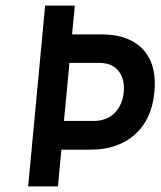

<svg xmlns="http://www.w3.org/2000/svg" viewBox="-20 -669 576 689"><path d="M81 0 142 -649H248.5L236.5 -523L216 -545.5H344Q410 -545.5 454.5 -521.5Q499 -497.5 519.8 -451.2Q540.5 -405 534 -338.5Q525 -240.5 464 -186.2Q403 -132 305 -132H183.5L202.5 -156L188 0ZM206.5 -203 184 -235H315Q364 -235 392 -264.2Q420 -293.5 424 -338.5Q428.5 -384 405.8 -413.8Q383 -443.5 334 -443.5H203.5L232.5 -478.5Z"/></svg>

Font: Karla
Style: Bold Italic
Weight: 700
Italic angle: -8°
Designer: Jonathan Pinhorn
Version: Version 2.004;gftools[0.9.33]